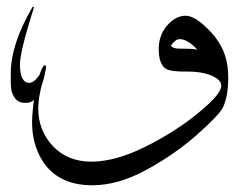

<svg xmlns="http://www.w3.org/2000/svg" viewBox="-20 -407 701 564"><path d="M38.6 -218.8Q38.6 -163.6 65.9 -163.6Q80.1 -163.6 95.7 -186.5Q105.5 -215.3 112.3 -215.3Q114.7 -215.3 114.7 -212.4Q114.7 -209.5 114.7 -208.5L115.2 -208Q114.7 -205.1 111.8 -190.4Q109.4 -175.8 101.1 -151.4Q92.3 -114.7 92.3 -87.9Q92.8 -22.9 135.7 22.5Q178.7 67.9 249.5 67.9Q320.3 67.4 408.2 23.4Q496.1 -20.5 563 -75.7Q629.9 -130.4 629.9 -154.8V-155.3Q629.9 -172.9 601.1 -185.1Q573.2 -196.8 532.7 -196.8H523.4Q485.4 -196.8 471.7 -202.6Q448.2 -212.9 446.3 -256.8V-263.2Q446.3 -302.7 469.7 -330.6Q495.1 -360.8 525.4 -360.8Q555.2 -360.8 601.1 -311Q647 -261.2 649.9 -194.8Q650.4 -185.5 650.4 -177.2Q650.4 -123 634.3 -90.3Q623 -68.4 558.6 -11.2Q494.1 45.9 410.2 91.8Q327.1 137.2 252 137.2H250.5Q147.5 137.2 102.1 61Q74.2 13.2 74.2 -47.4Q74.2 -55.7 74.7 -64.5Q76.7 -90.8 79.6 -113.8Q70.3 -105 59.6 -105H51.3Q24.4 -105 13.7 -140.1Q11.7 -154.8 11.7 -163.6V-192.4Q11.7 -277.3 75.7 -386.7H80.1Q38.6 -254.9 38.6 -218.8ZM507.8 -292Q495.1 -292 481.9 -272.9Q487.8 -264.6 504.4 -264.2Q521 -263.7 534.2 -263.7Q547.4 -263.7 559.6 -261.2Q531.2 -292 507.8 -292Z"/></svg>

Font: DimaThulth2
Style: Regular
Weight: 400
Designer: R.Balvardi
Foundry: R.Balvardi (R.Balvardi@gmail.com)
Version: Version 1.00;November 13, 2018;FontCreator 11.5.0.2427 64-bi